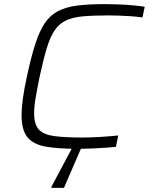

<svg xmlns="http://www.w3.org/2000/svg" viewBox="-20 -716 724 934"><path d="M360 8Q262 8 201.5 -3Q141 -14 113 -49Q85 -84 85 -155Q85 -192 91.5 -238.5Q98 -285 111 -344Q131 -438 151.5 -501.5Q172 -565 198 -603.5Q224 -642 262.5 -662Q301 -682 356 -689Q411 -696 491 -696Q523 -696 558.5 -694.5Q594 -693 627.5 -690Q661 -687 684 -683L673 -631Q647 -635 618 -637Q589 -639 561 -640Q533 -641 508 -641Q434 -641 383.5 -636.5Q333 -632 300 -616Q267 -600 245.5 -568Q224 -536 207.5 -481.5Q191 -427 173 -344Q161 -285 153.5 -241Q146 -197 146 -164Q146 -111 169 -86Q192 -61 243.5 -54Q295 -47 381 -47Q421 -47 469.5 -50Q518 -53 555 -57L544 -2Q519 1 488 3Q457 5 423.5 6.5Q390 8 360 8ZM230 198V193L338 -10H379V-5L291 198Z"/></svg>

Font: Saira Expanded Light
Style: Italic
Weight: 300
Width: 7
Italic angle: -12°
Designer: Hector Gatti with collaboration of the Omnibus-Type team
Foundry: Omnibus-Type
Version: Version 1.101